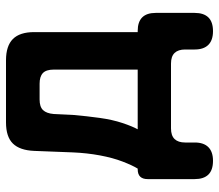

<svg xmlns="http://www.w3.org/2000/svg" viewBox="-65 -525 730 640"><g transform="rotate(-90 300.0 -205.0)"><path d="M84 140Q53 140 38 124.5Q23 109 23 79V-78Q23 -94 31 -102.5Q39 -111 56 -111H58Q69 -129 81.5 -161.5Q94 -194 102 -237Q110 -280 112 -327L117 -456Q119 -504 141.5 -527Q164 -550 212 -550H419Q467 -550 490 -527Q513 -504 513 -456V-111H517Q547 -111 562 -96Q577 -81 577 -51V79Q577 109 562 124.5Q547 140 516 140Q486 140 470.5 124.5Q455 109 455 79V47Q455 24 443.5 12Q432 0 408 0H192Q168 0 156.5 12Q145 24 145 47V79Q145 109 129.5 124.5Q114 140 84 140ZM388 -391Q388 -416 376.5 -427Q365 -438 341 -438H288Q264 -438 253 -426.5Q242 -415 240 -391L237 -328Q233 -281 227 -238Q221 -195 210 -162Q199 -129 189 -111H388Z"/></g></svg>

Font: Maple Mono
Style: Bold
Weight: 700
Monospace: yes
Designer: subframe7536
Version: Version 7.200